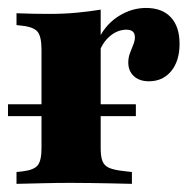

<svg xmlns="http://www.w3.org/2000/svg" viewBox="-22 -451 471 471"><path d="M152.4 -2.4Q117.7 -2.4 87.1 -1.6Q56.5 -0.8 18.5 0V-29L33.1 -30.6Q61.3 -33.9 70.6 -45.6Q79.8 -57.3 79.8 -87.1V-209.7H225V-87.1Q225 -66.9 229.4 -55.6Q233.9 -44.4 246 -39.1Q258.1 -33.9 280.6 -31.5L301.6 -29V0Q273.4 -0.8 248.8 -1.2Q224.2 -1.6 201.2 -2Q178.2 -2.4 152.4 -2.4ZM79.8 -209.7V-329Q79.8 -360.5 70.6 -372.6Q61.3 -384.7 32.3 -387.9L18.5 -389.5V-418.5Q40.3 -417.7 58.1 -417.3Q75.8 -416.9 98.4 -416.9Q134.7 -416.9 165.3 -419.8Q196 -422.6 225 -427.4V-418.5V-209.7ZM343.5 -251.6Q320.2 -251.6 306.5 -264.1Q292.7 -276.6 292.7 -297.6Q292.7 -309.7 296.8 -320.6Q300.8 -331.5 304.8 -341.1Q308.9 -350.8 308.9 -359.7Q308.9 -378.2 287.9 -378.2Q275 -378.2 262.5 -372.2Q250 -366.1 239.5 -354.4Q229 -342.7 222.6 -326.6L221.8 -358.9Q238.7 -392.7 270.2 -412.1Q301.6 -431.5 336.3 -431.5Q375.8 -431.5 397.2 -408.5Q418.5 -385.5 418.5 -343.5Q418.5 -301.6 398 -276.6Q377.4 -251.6 343.5 -251.6ZM-2.4 -166.1V-195.2H311.3V-166.1Z"/></svg>

Font: Playfair 5pt SemiExpanded Light Black
Style: Regular
Weight: 900
Version: Version 2.203